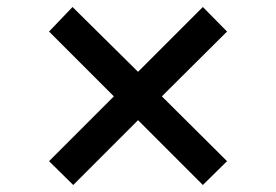

<svg xmlns="http://www.w3.org/2000/svg" viewBox="-20 -562 788 548"><path d="M189 -34 120 -102 305 -287 120 -472 187 -542 374 -357 559 -542 628 -472 442 -287 628 -102 559 -34 374 -219Z"/></svg>

Font: Nunito Sans 7pt Expanded
Style: Bold
Weight: 700
Width: 7
Designer: Vernon Adams
Foundry: Vernon Adams
Version: Version 3.101;gftools[0.9.27]